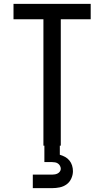

<svg xmlns="http://www.w3.org/2000/svg" viewBox="-20 -755 540 995"><path d="M205 0V-655H50V-735H450V-655H295V0ZM150 220V150H250Q258 150 265.5 148.5Q273 147 279.5 143.5Q286 140 290.5 133.5Q295 127 295 120Q295 112 291 104.5Q287 97 280.5 92.5Q274 88 266 86.5Q258 85 250 85H210V0H290V47Q304 51 317 58Q330 65 339.5 76.5Q349 88 353.5 102.5Q358 117 358 132Q358 151 349.5 170Q341 189 325 200.5Q309 212 289.5 216Q270 220 250 220Z"/></svg>

Font: Iosevka SS04 Medium
Style: Regular
Weight: 500
Monospace: yes
Designer: Belleve Invis
Foundry: Belleve Invis
Version: Version 19.0.0; ttfautohint (v1.8.4)